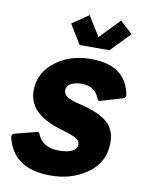

<svg xmlns="http://www.w3.org/2000/svg" viewBox="-83 -778 654 848"><g transform="rotate(10 244.5 -354.0)"><path d="M202 10Q33 10 2 -128Q2 -142 13 -144L113 -170Q121 -170 123 -161Q147 -105 218 -105Q300 -105 300 -148Q300 -162 284.5 -172Q269 -182 208 -200Q64 -243 64 -347Q64 -432 141 -485Q203 -528 291 -528Q447 -528 471 -398Q471 -385 460 -382Q361 -352 358 -352Q351 -352 348 -360Q329 -413 269 -413Q244 -413 225 -405Q201 -394 201 -371Q201 -339 272 -324L295 -318Q385 -294 416 -253Q438 -222 438 -179Q438 -85 357 -33Q291 10 202 10ZM363 -580H229L176 -667L250 -718L305 -629L391 -718L447 -667Z"/></g></svg>

Font: YamahaIndonesia935. App
Style: Bold Italic
Weight: 700
Italic angle: -10°
Designer: Dalton Maag Ltd
Foundry: Dalton Maag Ltd
Version: Version 1.002; January 01, 2024; Regular/Italic